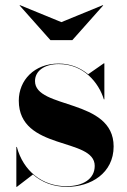

<svg xmlns="http://www.w3.org/2000/svg" viewBox="-20 -716 492 746"><path d="M218.5 -630 57.5 -696 56 -695 176 -560H261L381 -695L379.5 -696ZM45.5 10 108 -38C142.5 -7.5 187.5 10 240.5 10C332.5 10 421.5 -43 421.5 -147C421.5 -335 116 -291 116 -401C116 -439 150.5 -467 208.5 -467C305 -467 363.5 -395 383.5 -330H385.5V-470H383.5L322.5 -427.5C293 -452 255 -469 208 -469C113 -469 53 -404 53 -325C53 -129 348 -183.5 348 -71.5C348 -20.5 302.5 7.5 237.5 7.5C143.5 7.5 70 -52.5 45.5 -145H43.5V10ZM367.5 -372C370.5 -367.5 373 -362.5 375 -357C373 -362.5 370 -367.5 367.5 -372Z"/></svg>

Font: Bodoni* 96pt
Style: Bold
Weight: 700
Version: Version 2.3